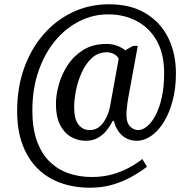

<svg xmlns="http://www.w3.org/2000/svg" viewBox="-20 -734 890 896"><path d="M400 142Q326 142 264 120Q202 98 156.5 53.5Q111 9 85.5 -58Q60 -125 60 -216Q60 -325 92.5 -416Q125 -507 183 -573.5Q241 -640 319 -677Q397 -714 489 -714Q591 -714 660.5 -671.5Q730 -629 765.5 -556.5Q801 -484 801 -391Q801 -320 785 -261.5Q769 -203 743 -162Q717 -121 684.5 -99Q652 -77 619 -77Q579 -77 551 -101Q523 -125 511 -170H506Q493 -144 475.5 -123Q458 -102 434.5 -89.5Q411 -77 380 -77Q343 -77 311 -95.5Q279 -114 260 -152Q241 -190 241 -248Q241 -291 254.5 -339.5Q268 -388 296.5 -431Q325 -474 369.5 -501.5Q414 -529 477 -529Q505 -529 528 -520Q551 -511 564 -499L601 -520H623L577 -269Q576 -264 574.5 -251.5Q573 -239 571.5 -225Q570 -211 570 -198Q570 -161 587 -144Q604 -127 625 -127Q645 -127 666.5 -144.5Q688 -162 706 -196Q724 -230 735 -279.5Q746 -329 746 -392Q746 -481 712.5 -542Q679 -603 619.5 -635Q560 -667 484 -667Q415 -667 351.5 -635.5Q288 -604 238.5 -545Q189 -486 160 -403Q131 -320 131 -218Q131 -136 152 -77Q173 -18 211 19.5Q249 57 299.5 74.5Q350 92 409 92Q460 92 503 80Q546 68 582 48.5Q618 29 644 8L666 44Q635 68 595 90.5Q555 113 506.5 127.5Q458 142 400 142ZM398 -127Q421 -127 437.5 -138Q454 -149 466 -167.5Q478 -186 485.5 -207.5Q493 -229 496 -251L534 -460Q528 -473 512.5 -481.5Q497 -490 478 -490Q438 -490 409 -463.5Q380 -437 361.5 -396Q343 -355 334.5 -311.5Q326 -268 326 -233Q326 -179 346 -153Q366 -127 398 -127Z"/></svg>

Font: Noto Serif Thai SemiCondensed
Style: Regular
Weight: 400
Width: 4
Designer: Monotype Design Team
Foundry: Monotype Imaging Inc.
Version: Version 2.002